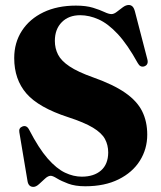

<svg xmlns="http://www.w3.org/2000/svg" viewBox="-20 -734 646 770"><path d="M322 13Q281.5 13 253.5 2.5Q225.5 -8 208.5 -18.5Q191.5 -29 183.5 -29Q173 -29 161 -18Q149 -7 136.8 4.2Q124.5 15.5 114 15.5Q94.5 15.5 90.5 -7L57.5 -204Q54.5 -221 70.5 -227Q87 -233 97 -213.5Q135.5 -139 171.2 -98.2Q207 -57.5 240.8 -41.5Q274.5 -25.5 308 -25.5Q356.5 -25.5 385 -50.2Q413.5 -75 414 -122Q414 -152.5 400.8 -176.8Q387.5 -201 352.8 -222Q318 -243 253.5 -264Q135 -302.5 86 -359Q37 -415.5 37 -501Q37 -563 67.8 -610.5Q98.5 -658 154.2 -684.8Q210 -711.5 284.5 -711.5Q325 -711.5 352.8 -703Q380.5 -694.5 398.2 -686Q416 -677.5 427 -677.5Q437 -677.5 448.8 -686.8Q460.5 -696 472.8 -705Q485 -714 496.5 -714Q504.5 -714 510.8 -708.5Q517 -703 521 -688.5L571 -496Q576.5 -474.5 559 -468Q542.5 -462.5 532.5 -481Q491 -556 452 -597.8Q413 -639.5 375.5 -656.2Q338 -673 301.5 -673Q255.5 -673 227.8 -645Q200 -617 200 -570Q200 -540 212.8 -515Q225.5 -490 258.8 -467.8Q292 -445.5 354 -423.5Q434.5 -395 482 -362Q529.5 -329 550 -288Q570.5 -247 570.5 -194Q570.5 -136.5 541 -89.5Q511.5 -42.5 455.8 -14.8Q400 13 322 13Z"/></svg>

Font: Fraunces 72pt S000
Style: Bold
Weight: 700
Version: Version 1.000; ttfautohint (v1.8.3)